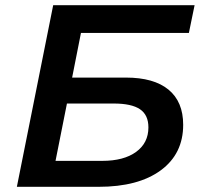

<svg xmlns="http://www.w3.org/2000/svg" viewBox="-20 -720 778 740"><path d="M45 0 185 -700H730L708 -593H292L258 -421H465Q573 -421 629.5 -374.5Q686 -328 686 -239Q686 -127 599.5 -63.5Q513 0 360 0ZM194 -100H374Q457 -100 504.5 -134.5Q552 -169 552 -229Q552 -277 519.5 -299Q487 -321 418 -321H238Z"/></svg>

Font: Montserrat SemiBold
Style: Italic
Weight: 600
Italic angle: -11.3°
Designer: Julieta Ulanovsky
Foundry: Julieta Ulanovsky
Version: Version 9.000; ttfautohint (v1.8.4.7-5d5b)